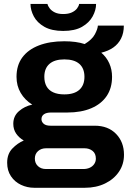

<svg xmlns="http://www.w3.org/2000/svg" viewBox="-20 -743 647 952"><path d="M150 188.1Q114.8 188.1 83.9 173.4Q53 158.8 34.3 130.8Q15.5 102.9 15.5 63.8Q15.5 20.4 41 -6.3Q66.5 -33 97.9 -46.4Q74.7 -59.5 60.3 -80.3Q45.9 -101.2 45.9 -129.2Q45.9 -167.7 74.2 -192.1Q102.6 -216.6 139.9 -224.2Q103.1 -247.2 82.5 -282.5Q61.9 -317.7 61.9 -362Q61.9 -419.3 90.7 -458.3Q119.5 -497.3 172.9 -517.8Q226.3 -538.4 298.7 -538.4Q327.9 -538.4 353.5 -535Q379.1 -531.5 399.8 -524.6Q436.7 -546.9 450.6 -573.3Q464.5 -599.7 465.3 -616H594Q594 -579.3 580.3 -552.1Q566.6 -524.9 541.9 -507.5Q517.1 -490.1 482.2 -481.7Q508.1 -459.7 521.9 -429Q535.6 -398.3 535.6 -362.2Q535.6 -306.3 508.9 -266.8Q482.2 -227.4 432.5 -206.3Q382.8 -185.1 313.6 -185.1H233.7Q209.9 -185.1 197.7 -176.3Q185.6 -167.6 185.6 -152.2Q185.6 -139.2 196.5 -129.4Q207.4 -119.7 230.6 -119.7H449.7Q515.9 -119.7 555.4 -79.2Q594.8 -38.7 594.8 24.3Q594.8 71.7 569.7 108.7Q544.6 145.7 500.7 166.9Q456.9 188.1 400.2 188.1ZM208 95.1H392.9Q411 95.1 425 88.7Q439 82.3 447.1 70.4Q455.3 58.5 455.3 43.5Q455.3 18.2 439 5.2Q422.7 -7.8 399.2 -7.8H208Q184.4 -7.8 168.6 6.2Q152.8 20.3 152.8 43.3Q152.8 66.3 168.2 80.7Q183.6 95.1 208 95.1ZM299 -275Q348.1 -275 373.4 -297.7Q398.7 -320.3 398.7 -362.2Q398.7 -404 373.4 -426.3Q348.1 -448.5 299 -448.5Q250.8 -448.5 225.3 -426.3Q199.8 -404 199.8 -362.2Q199.8 -334.7 210.7 -315Q221.7 -295.3 243.8 -285.2Q265.9 -275 299 -275ZM293.3 -589.6Q236.3 -589.6 200.2 -610Q164.2 -630.5 147.7 -661.6Q131.2 -692.8 131.2 -723.4H215.4Q217.7 -712.6 227 -700.7Q236.3 -688.8 252.6 -681.1Q269 -673.4 293.3 -673.4Q319 -673.4 336.2 -681.4Q353.3 -689.4 362.2 -701.4Q371.1 -713.4 372.3 -723.4H456.4Q456.4 -692.8 439.3 -661.6Q422.3 -630.5 386.7 -610Q351 -589.6 293.3 -589.6Z"/></svg>

Font: Archivo SemiBold
Style: Regular
Weight: 600
Designer: Hector Gatti
Foundry: Omnibus-Type
Version: Version 2.001